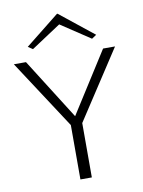

<svg xmlns="http://www.w3.org/2000/svg" viewBox="-96 -949 756 1014"><g transform="rotate(-10 282.5 -441.5)"><path d="M251.6 0V-291.6L11 -660H76L282.1 -333.8L489.4 -660H553.6L312.8 -291.6V0ZM124.4 -721.2 99.4 -737.9 281.3 -882.9H284.5L466.2 -737.9L441.2 -721.2L283.3 -825.9Z"/></g></svg>

Font: Panamera Thin
Style: Regular
Weight: 100
Designer: Bastien Sozeau
Foundry: NBR — Bastien Sozeau
Version: Version 3.003;gftools[0.9.33]